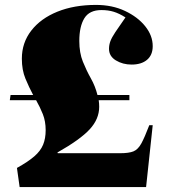

<svg xmlns="http://www.w3.org/2000/svg" viewBox="-20 -762 687 782"><path d="M60 0 49 -78Q94 -103 119.5 -125Q145 -147 155.5 -172.5Q166 -198 166 -232Q166 -268 154.5 -297Q143 -326 127 -354H20L23 -375H115Q98 -407 83.5 -442Q69 -477 69 -523Q69 -588 107.5 -637.5Q146 -687 214 -714.5Q282 -742 371 -742Q437 -742 489 -717.5Q541 -693 571.5 -655Q602 -617 602 -574Q602 -538 579 -518.5Q556 -499 516 -499Q480 -499 452 -516Q424 -533 424 -563Q424 -579 429.5 -594Q435 -609 450 -631.5Q465 -654 491 -691Q466 -707 443.5 -714Q421 -721 393 -721Q344 -721 323.5 -687.5Q303 -654 303 -595Q303 -547 317.5 -511Q332 -475 350 -443Q368 -411 377 -375H507V-354H382Q383 -347 383.5 -340.5Q384 -334 384 -327Q384 -277 345 -235Q306 -193 214 -141L215 -138H470Q505 -138 523.5 -145.5Q542 -153 555.5 -177.5Q569 -202 588 -252H602L575 0Z"/></svg>

Font: Literata 72pt Black
Style: Regular
Weight: 900
Designer: Latin by Veronika Burian and Jose Scaglione. Greek by Irene Vlachou. Cyrillic by Vera Evstafieva.
Foundry: TypeTogether
Version: Version 3.002